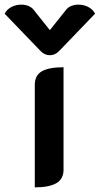

<svg xmlns="http://www.w3.org/2000/svg" viewBox="-91 -799 430 828"><path d="M59 -433Q59 -474 89.5 -491.5Q120 -509 183 -509V-67Q183 -27 152 -9Q121 9 59 9ZM195 -758Q203 -768 217 -773.5Q231 -779 247 -779Q270 -779 289.5 -769Q309 -759 319 -740L166 -581Q148 -561 124 -561Q100 -561 82 -581L-71 -740Q-61 -759 -41.5 -769Q-22 -779 1 -779Q17 -779 31 -773.5Q45 -768 53 -758L124 -669Z"/></svg>

Font: K2D
Style: Bold
Weight: 700
Designer: Katatrad Aksorn Co.,Ltd.
Foundry: Cadson Demak Co.,Ltd.
Version: Version 1.000; ttfautohint (v1.6)